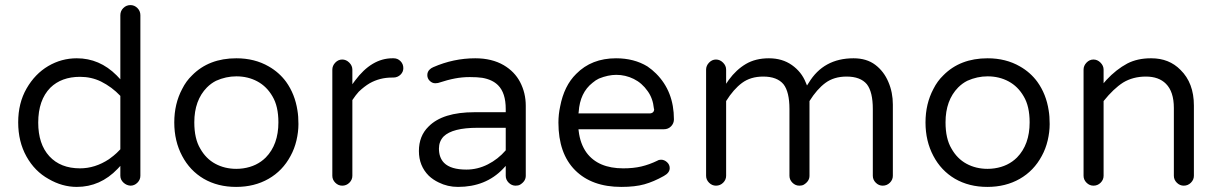

<svg xmlns="http://www.w3.org/2000/svg" viewBox="-20 -733 4811 758"><path d="M455.1 -78.1V-39.1Q455.1 -23.4 467.8 -11.7Q479.5 -1 495.1 0Q510.7 0 522.5 -11.7Q534.2 -23.4 534.2 -39.1V-672.9Q534.2 -689.5 522.5 -701.2Q510.7 -712.9 495.1 -712.9Q478.5 -712.9 466.8 -701.2Q455.1 -689.5 455.1 -672.9V-419.9Q442.4 -433.6 440.4 -435.5Q373 -502.9 283.2 -502.9Q222.7 -502.9 170.4 -472.2Q118.2 -441.4 85 -383.8Q51.8 -326.2 51.8 -250Q51.8 -173.8 84.5 -115.2Q117.2 -56.6 171.9 -26.4Q225.6 4.9 283.2 4.9Q376 4.9 444.3 -66.4ZM295.9 -68.4Q218.8 -68.4 174.8 -116.2Q130.9 -164.1 130.9 -249Q130.9 -337.9 178.7 -386.7Q222.7 -429.7 295.9 -429.7Q340.8 -429.7 378.9 -411.1Q421.9 -389.6 455.1 -354.5V-143.6Q439.5 -127 428.2 -118.2Q417 -109.4 410.2 -104.5Q355.5 -68.4 295.9 -68.4Z M1154.3 -296.9Q1144.5 -361.3 1109.4 -410.2Q1082 -447.3 1041 -470.7Q985.4 -502.9 913.1 -502.9Q804.7 -502.9 738.3 -435.5Q714.8 -413.1 699.2 -381.8Q668 -323.2 668 -249.5Q668 -175.8 699.2 -117.2Q729.5 -59.6 784.2 -27.3Q839.8 4.9 912.1 4.9Q984.4 4.9 1040 -26.9Q1095.7 -58.6 1127 -117.2Q1142.6 -145.5 1150.4 -178.7Q1158.2 -211.9 1158.2 -243.2Q1158.2 -274.4 1154.3 -296.9ZM913.1 -66.4Q867.2 -66.4 830.1 -86.4Q793 -106.4 770.5 -146.5Q747.1 -185.5 747.1 -250Q747.1 -336.9 796.9 -387.7Q813.5 -404.3 833 -414.1Q872.1 -431.6 913.1 -431.6Q959 -431.6 996.1 -411.6Q1033.2 -391.6 1055.7 -352.5Q1079.1 -313.5 1079.1 -250Q1079.1 -162.1 1029.3 -111.3Q994.1 -76.2 940.4 -68.4Q926.8 -66.4 913.1 -66.4Z M1371.1 -39.1V-337.9Q1384.8 -358.4 1396.5 -371.1Q1418 -391.6 1439.5 -404.3Q1479.5 -426.8 1527.3 -426.8H1532.2Q1549.8 -426.8 1561.5 -438.5Q1572.3 -449.2 1572.3 -463.9Q1572.3 -480.5 1561 -491.7Q1549.8 -502.9 1534.2 -502.9H1529.3Q1447.3 -502.9 1381.8 -415L1371.1 -400.4V-458Q1371.1 -473.6 1358.9 -485.8Q1346.7 -498 1331.1 -498Q1315.4 -498 1303.7 -485.8Q1292 -473.6 1292 -458V-39.1Q1292 -23.4 1303.7 -11.7Q1315.4 0 1331.1 0Q1347.7 0 1359.4 -11.7Q1371.1 -23.4 1371.1 -39.1Z M1976.6 -78.1V-39.1Q1976.6 -23.4 1988.3 -11.7Q2000 0 2015.6 0Q2026.4 0 2033.2 -3.9Q2055.7 -17.6 2055.7 -39.1V-315.4Q2055.7 -366.2 2033.2 -409.2Q2011.7 -450.2 1968.8 -475.6Q1921.9 -502.9 1856.4 -502.9Q1770.5 -502.9 1690.4 -467.8Q1681.6 -463.9 1676.8 -459Q1667 -450.2 1667 -436.5Q1667 -422.9 1676.8 -413.6Q1686.5 -404.3 1698.2 -404.3L1709 -405.3Q1748 -418 1776.4 -423.3Q1804.7 -428.7 1834.5 -428.7Q1864.3 -428.7 1883.8 -425.8Q1923.8 -418.9 1946.3 -396.5Q1976.6 -366.2 1976.6 -302.7V-290H1853.5Q1727.5 -290 1671.9 -233.4Q1633.8 -196.3 1633.8 -136.7Q1633.8 -78.1 1672.9 -39.1Q1689.5 -23.4 1711.9 -12.7Q1747.1 4.9 1788.1 4.9Q1897.5 4.9 1965.8 -66.4ZM1821.3 -63.5Q1759.8 -63.5 1733.4 -89.8Q1712.9 -110.4 1712.9 -146.5Q1712.9 -174.8 1731.4 -194.3Q1766.6 -228.5 1865.2 -228.5H1976.6V-139.6Q1946.3 -104.5 1905.8 -84Q1865.2 -63.5 1821.3 -63.5Z M2600.6 -38.1Q2624 -50.8 2624 -69.3Q2624 -83 2613.3 -92.8Q2602.5 -102.5 2589.8 -102.5Q2581.1 -102.5 2575.2 -98.6Q2543 -83 2511.7 -75.7Q2480.5 -68.4 2440.4 -68.4Q2341.8 -68.4 2295.9 -129.9Q2270.5 -165 2264.6 -215.8L2263.7 -222.7H2600.6Q2618.2 -222.7 2629.4 -234.4Q2640.6 -246.1 2640.6 -261.7Q2640.6 -372.1 2570.3 -442.4Q2554.7 -458 2536.1 -470.7Q2483.4 -502.9 2412.1 -502.9Q2315.4 -502.9 2254.9 -441.4Q2207 -394.5 2191.4 -312.5Q2184.6 -281.2 2184.6 -249Q2184.6 -127 2250.5 -61Q2316.4 4.9 2432.6 4.9Q2487.3 4.9 2523.9 -5.4Q2560.5 -15.6 2600.6 -38.1ZM2562.5 -301.8Q2562.5 -293.9 2557.6 -289.6Q2552.7 -285.2 2543.9 -285.2H2263.7L2264.6 -291Q2269.5 -367.2 2319.3 -406.2Q2332 -417 2344.7 -422.9Q2380.9 -437.5 2413.1 -437.5Q2449.2 -437.5 2481.9 -421.4Q2514.6 -405.3 2537.1 -373Q2557.6 -344.7 2561.5 -304.7Q2562.5 -302.7 2562.5 -301.8Z M3349.6 -502.9Q3231.4 -502.9 3172.9 -406.2L3166 -395.5L3161.1 -407.2Q3144.5 -449.2 3106.4 -476.1Q3068.4 -502.9 3015.6 -502.9Q2962.9 -502.9 2924.8 -480.5Q2886.7 -458 2857.4 -418L2846.7 -402.3V-458Q2846.7 -473.6 2834.5 -485.8Q2822.3 -498 2806.6 -498Q2791 -498 2779.3 -485.8Q2767.6 -473.6 2767.6 -458V-39.1Q2767.6 -23.4 2779.3 -11.7Q2791 0 2806.6 0Q2823.2 0 2835 -11.7Q2846.7 -23.4 2846.7 -39.1V-334Q2876 -380.9 2909.7 -405.8Q2943.4 -430.7 2993.2 -430.7Q3047.9 -430.7 3073.2 -400.4Q3096.7 -370.1 3096.7 -302.7V-39.1Q3096.7 -23.4 3108.4 -11.7Q3120.1 0 3135.7 0Q3146.5 0 3153.3 -3.9Q3175.8 -17.6 3175.8 -39.1V-334Q3205.1 -380.9 3238.8 -405.8Q3272.5 -430.7 3322.3 -430.7Q3377 -430.7 3402.3 -400.4Q3425.8 -370.1 3425.8 -302.7V-39.1Q3425.8 -23.4 3437.5 -11.7Q3449.2 0 3464.8 0Q3481.4 0 3493.2 -11.7Q3504.9 -23.4 3504.9 -39.1V-320.3Q3504.9 -368.2 3487.3 -409.2Q3469.7 -451.2 3435.5 -477.1Q3401.4 -502.9 3349.6 -502.9Z M4120.1 -296.9Q4110.4 -361.3 4075.2 -410.2Q4047.9 -447.3 4006.8 -470.7Q3951.2 -502.9 3878.9 -502.9Q3770.5 -502.9 3704.1 -435.5Q3680.7 -413.1 3665 -381.8Q3633.8 -323.2 3633.8 -249.5Q3633.8 -175.8 3665 -117.2Q3695.3 -59.6 3750 -27.3Q3805.7 4.9 3877.9 4.9Q3950.2 4.9 4005.9 -26.9Q4061.5 -58.6 4092.8 -117.2Q4108.4 -145.5 4116.2 -178.7Q4124 -211.9 4124 -243.2Q4124 -274.4 4120.1 -296.9ZM3878.9 -66.4Q3833 -66.4 3795.9 -86.4Q3758.8 -106.4 3736.3 -146.5Q3712.9 -185.5 3712.9 -250Q3712.9 -336.9 3762.7 -387.7Q3779.3 -404.3 3798.8 -414.1Q3837.9 -431.6 3878.9 -431.6Q3924.8 -431.6 3961.9 -411.6Q3999 -391.6 4021.5 -352.5Q4044.9 -313.5 4044.9 -250Q4044.9 -162.1 3995.1 -111.3Q3960 -76.2 3906.2 -68.4Q3892.6 -66.4 3878.9 -66.4Z M4336.9 -39.1V-334Q4376 -382.8 4414.1 -407.2Q4453.1 -430.7 4503.9 -430.7Q4554.7 -430.7 4583 -402.3Q4614.3 -371.1 4614.3 -306.6V-39.1Q4614.3 -23.4 4626 -11.7Q4637.7 0 4653.3 0Q4669.9 0 4681.6 -11.7Q4693.4 -23.4 4693.4 -39.1V-316.4Q4693.4 -405.3 4640.6 -457Q4595.7 -502.9 4525.4 -502.9Q4524.4 -502.9 4523.4 -502.9Q4470.7 -502.9 4430.7 -482.4Q4386.7 -459 4347.7 -417L4336.9 -404.3V-458Q4336.9 -473.6 4324.7 -485.8Q4312.5 -498 4296.9 -498Q4281.2 -498 4269.5 -485.8Q4257.8 -473.6 4257.8 -458V-39.1Q4257.8 -23.4 4269.5 -11.7Q4281.2 0 4296.9 0Q4313.5 0 4325.2 -11.7Q4336.9 -23.4 4336.9 -39.1Z"/></svg>

Font: FakePearl
Style: Light
Weight: 350
Version: Version 1.2